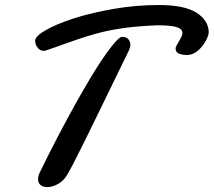

<svg xmlns="http://www.w3.org/2000/svg" viewBox="-20 -725 869 781"><path d="M737.8 -501Q725.6 -501 710 -506.1Q694.3 -511.2 694.3 -527.8Q694.3 -534.2 701.4 -545.9Q708.5 -557.6 715.3 -570.1Q722.2 -582.5 722.2 -590.3Q722.2 -606.9 698.7 -614.7Q675.3 -622.1 620.1 -622.1Q541.5 -619.1 480 -610.4Q418.5 -601.6 368.2 -587.4Q335.4 -578.1 303.7 -567.6Q272 -557.1 239.7 -545.4Q223.1 -539.1 206.1 -533.2Q189 -527.3 170.4 -521L164.1 -519Q159.2 -518.1 158.2 -518.1Q143.1 -518.1 133.1 -531Q123 -543.9 123 -559.1Q123 -577.6 166.3 -602.5Q209.5 -627.4 283.7 -651.4Q356.9 -674.3 446.3 -689.5Q535.6 -704.6 626 -704.6Q730.5 -704.6 779.3 -673.3Q828.1 -642.1 829.1 -594.2Q829.1 -582 817.4 -559.6Q805.7 -537.1 785.2 -519Q764.6 -501 737.8 -501ZM171.9 36.1Q156.2 36.1 145.5 28.1Q134.8 20 134.8 4.4Q134.8 -1 136 -7.6Q137.2 -14.2 141.1 -22Q178.2 -98.6 215.3 -169.4Q252.4 -240.2 286.6 -301.8Q303.7 -332.5 320.1 -360.6Q336.4 -388.7 351.6 -414.1Q396.5 -487.8 430.2 -531.5Q463.9 -575.2 476.6 -575.2Q493.7 -575.2 502 -565.4Q510.3 -555.7 510.3 -542.5Q510.3 -532.7 504.9 -521L372.6 -249.5Q351.1 -204.6 327.6 -157.5Q304.2 -110.4 285.4 -73.5Q266.6 -36.6 258.3 -22.9Q243.7 6.8 219 21.5Q194.3 36.1 171.9 36.1Z"/></svg>

Font: Damion
Style: Regular
Weight: 400
Designer: Vernon Adams
Foundry: Vernon Adams
Version: Version 1.100; ttfautohint (v1.8.4.7-5d5b)